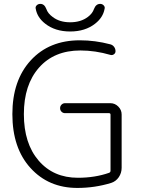

<svg xmlns="http://www.w3.org/2000/svg" viewBox="-20 -969 719 978"><path d="M459 -923.8Q468.8 -949.2 490.2 -949.2Q501 -949.2 508.3 -941.4Q515.6 -933.6 512.7 -923.8Q504.9 -879.9 464.8 -848.6Q414.1 -808.6 337.4 -808.6Q260.7 -808.6 210 -848.6Q169.9 -879.9 162.1 -923.8Q159.2 -933.6 166.5 -941.4Q173.8 -949.2 185.5 -949.2Q206.1 -949.2 215.8 -923.8Q223.6 -900.4 248 -882.8Q283.2 -855.5 337.4 -855.5Q391.6 -855.5 427.7 -882.8Q451.2 -900.4 459 -923.8ZM386.7 -763.7Q464.8 -763.7 542 -743.2Q553.7 -740.2 561 -730.5Q568.4 -720.7 568.4 -708Q568.4 -698.2 560.1 -692.4Q551.8 -686.5 542 -689.5Q464.8 -711.9 389.6 -711.9Q255.9 -711.9 178.7 -624.5Q101.6 -537.1 101.6 -387.7Q101.6 -238.3 176.8 -150.9Q252 -63.5 377 -63.5Q463.9 -63.5 536.1 -88.9Q543 -91.8 543 -99.6V-384.8Q543 -392.6 535.2 -392.6H311.5Q300.8 -392.6 293.5 -399.9Q286.1 -407.2 286.1 -418Q286.1 -428.7 293.5 -436Q300.8 -443.4 311.5 -443.4H542Q565.4 -443.4 582.5 -426.3Q599.6 -409.2 599.6 -385.7V-114.3Q599.6 -87.9 585 -66.4Q570.3 -44.9 545.9 -37.1Q462.9 -11.7 374 -11.7Q227.5 -11.7 135.3 -113.3Q43 -214.8 43 -387.7Q43 -559.6 136.7 -661.6Q230.5 -763.7 386.7 -763.7Z"/></svg>

Font: Gen Jyuu Gothic P Light
Style: Regular
Weight: 200
Designer: [Source Han Sans]
Ryoko NISHIZUKA  (kana & ideographs); Paul D. Hunt (Latin, Greek & Cyrillic); Wenlong ZHANG  (bopomofo
Version: Version 1.002.20150607